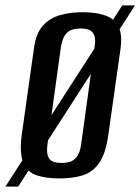

<svg xmlns="http://www.w3.org/2000/svg" viewBox="-52 -645 517 707"><path d="M-32 42 398 -625H445L15 42ZM166 12Q119 12 84.5 1Q50 -10 34.5 -44.5Q19 -79 28 -148L73 -467Q80 -521 105 -549.5Q130 -578 168 -589Q206 -600 253 -600Q301 -600 334.5 -588.5Q368 -577 383.5 -548.5Q399 -520 392 -467L347 -149Q337 -78 312.5 -44Q288 -10 251.5 1Q215 12 166 12ZM175 -45Q193 -45 207.5 -50Q222 -55 232.5 -70Q243 -85 247 -115L296 -470Q301 -500 295 -515Q289 -530 276 -535Q263 -540 245 -540Q226 -540 211.5 -535Q197 -530 187 -515Q177 -500 172 -470L123 -115Q119 -85 124.5 -70Q130 -55 143 -50Q156 -45 175 -45Z"/></svg>

Font: Alumni Sans SemiBold
Style: Italic
Weight: 600
Italic angle: -8°
Version: Version 1.016